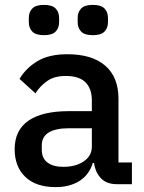

<svg xmlns="http://www.w3.org/2000/svg" viewBox="-20 -754 589 786"><path d="M459 0Q416 0 393 -24.5Q370 -49 365 -87H360Q345 -38 305 -13Q265 12 208 12Q127 12 83.5 -30Q40 -72 40 -143Q40 -221 96.5 -260Q153 -299 262 -299H356V-343Q356 -391 330 -417Q304 -443 249 -443Q203 -443 174 -423Q145 -403 125 -372L60 -431Q86 -475 133 -503.5Q180 -532 256 -532Q357 -532 411 -485Q465 -438 465 -350V-89H520V0ZM239 -71Q290 -71 323 -93.5Q356 -116 356 -154V-229H264Q151 -229 151 -159V-141Q151 -106 174.5 -88.5Q198 -71 239 -71ZM160 -610Q126 -610 112 -625Q98 -640 98 -663V-681Q98 -704 112 -719Q126 -734 160 -734Q194 -734 208 -719Q222 -704 222 -681V-663Q222 -640 208 -625Q194 -610 160 -610ZM360 -610Q326 -610 312 -625Q298 -640 298 -663V-681Q298 -704 312 -719Q326 -734 360 -734Q394 -734 408 -719Q422 -704 422 -681V-663Q422 -640 408 -625Q394 -610 360 -610Z"/></svg>

Font: IBM Plex Sans Hebrew Medium
Style: Regular
Weight: 500
Designer: Mike Abbink, Paul van der Laan, Pieter van Rosmalen, Yanek Iontef
Foundry: Bold Monday
Version: Version 1.2